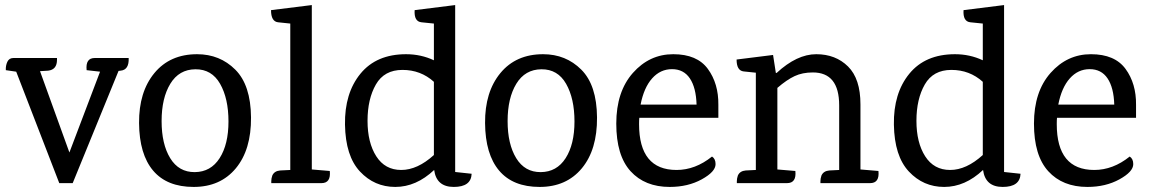

<svg xmlns="http://www.w3.org/2000/svg" viewBox="-20 -723 4536 758"><path d="M354 -494H488Q490 -447 456 -444L448 -443L267 0H214L44 -440L3 -446Q2 -464 9 -479Q16 -494 33 -494H205Q205 -494 205 -487Q205 -448 170 -444L138 -442L254 -121L375 -440L322 -446Q317 -494 354 -494Z M652.5 -392.5Q618 -336 618 -245Q618 -154 652 -98.5Q686 -43 749 -43.5Q812 -44 847 -98.5Q882 -153 882 -243.5Q882 -334 849 -392Q816 -450 751.5 -449.5Q687 -449 652.5 -392.5ZM758 -509Q848 -509 909 -448Q970 -387 971 -259.5Q972 -132 911 -58.5Q850 15 744.5 15Q639 15 584.5 -49.5Q530 -114 529 -237Q528 -360 589.5 -434.5Q651 -509 758 -509Z M1249 0H1051V-8Q1051 -18 1055 -30Q1063 -48 1086 -50L1126 -52V-630L1078 -635Q1050 -638 1050 -683L1211 -703V-54L1282 -48Q1287 0 1249 0Z M1842 -37Q1840 15 1771.5 15Q1703 15 1694 -52Q1623 15 1540.5 15Q1458 15 1401 -46Q1344 -107 1342 -231Q1340 -355 1403 -432Q1466 -509 1583 -509Q1642 -509 1693 -485V-630L1644 -635Q1614 -638 1617 -683L1777 -703V-44ZM1693 -111V-400Q1641 -447 1569 -447Q1497 -447 1464 -389.5Q1431 -332 1431 -246Q1431 -160 1465.5 -106Q1500 -52 1564 -52Q1628 -52 1693 -111Z M2018.5 -392.5Q1984 -336 1984 -245Q1984 -154 2018 -98.5Q2052 -43 2115 -43.5Q2178 -44 2213 -98.5Q2248 -153 2248 -243.5Q2248 -334 2215 -392Q2182 -450 2117.5 -449.5Q2053 -449 2018.5 -392.5ZM2124 -509Q2214 -509 2275 -448Q2336 -387 2337 -259.5Q2338 -132 2277 -58.5Q2216 15 2110.5 15Q2005 15 1950.5 -49.5Q1896 -114 1895 -237Q1894 -360 1955.5 -434.5Q2017 -509 2124 -509Z M2816 -258H2504Q2503 -250 2503 -233Q2503 -52 2651 -52Q2725 -52 2791 -105Q2805 -96 2805 -75Q2805 -45 2750.5 -15Q2696 15 2624 15Q2526 15 2469.5 -47Q2413 -109 2413 -235Q2413 -361 2478.5 -435Q2544 -509 2638 -509Q2732 -509 2774.5 -451Q2817 -393 2816 -309ZM2509 -310H2730Q2728 -377 2703.5 -413.5Q2679 -450 2633 -450Q2587 -450 2554.5 -413.5Q2522 -377 2509 -310Z M3415 0H3219V-8Q3219 -18 3223 -30Q3231 -48 3254 -50L3293 -52V-307Q3293 -437 3189 -437Q3148 -437 3117 -422.5Q3086 -408 3049 -376V-54L3120 -48Q3125 0 3087 0H2889V-8Q2889 -18 2893 -30Q2901 -48 2924 -50L2964 -52V-436L2916 -441Q2888 -444 2888 -488L3032 -506L3043 -435H3046Q3126 -509 3202.5 -509Q3279 -509 3328 -460.5Q3377 -412 3377 -311V-54L3448 -48Q3453 0 3415 0Z M4009 -37Q4007 15 3938.5 15Q3870 15 3861 -52Q3790 15 3707.5 15Q3625 15 3568 -46Q3511 -107 3509 -231Q3507 -355 3570 -432Q3633 -509 3750 -509Q3809 -509 3860 -485V-630L3811 -635Q3781 -638 3784 -683L3944 -703V-44ZM3860 -111V-400Q3808 -447 3736 -447Q3664 -447 3631 -389.5Q3598 -332 3598 -246Q3598 -160 3632.5 -106Q3667 -52 3731 -52Q3795 -52 3860 -111Z M4465 -258H4153Q4152 -250 4152 -233Q4152 -52 4300 -52Q4374 -52 4440 -105Q4454 -96 4454 -75Q4454 -45 4399.5 -15Q4345 15 4273 15Q4175 15 4118.5 -47Q4062 -109 4062 -235Q4062 -361 4127.5 -435Q4193 -509 4287 -509Q4381 -509 4423.5 -451Q4466 -393 4465 -309ZM4158 -310H4379Q4377 -377 4352.5 -413.5Q4328 -450 4282 -450Q4236 -450 4203.5 -413.5Q4171 -377 4158 -310Z"/></svg>

Font: Karma Medium
Style: Regular
Weight: 500
Designer: Joana Correia
Foundry: Indian Type Foundry
Version: Version 1.202;PS 1.0;hotconv 1.0.78;makeotf.lib2.5.61930; tt